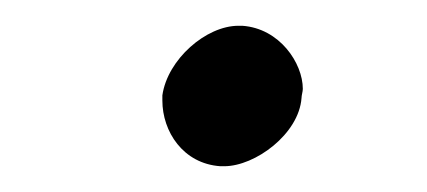

<svg xmlns="http://www.w3.org/2000/svg" viewBox="-20 -315 331 149"><path d="M106 -241C106 -240 106 -238 106 -237C106 -213 122 -188 151 -186C152 -186 153 -186 154 -186C178 -186 212 -211 214 -239C214 -241 215 -244 215 -246C215 -266 197 -293 168 -295C167 -295 166 -295 165 -295C140 -295 110 -269 106 -241Z"/></svg>

Font: Jost
Style: Italic
Weight: 400
Italic angle: -5°
Version: Version 3.710